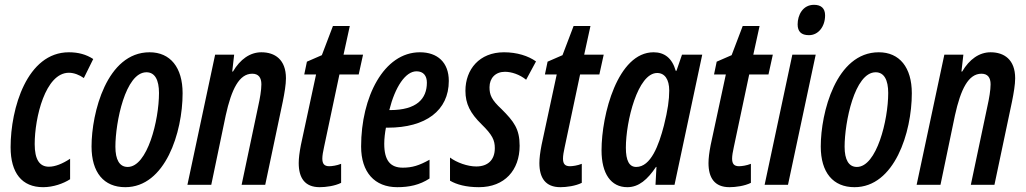

<svg xmlns="http://www.w3.org/2000/svg" viewBox="-20 -767 4259 797"><path d="M159 10C201 10 243 -5 271 -23V-108C239 -87 209 -75 183 -75C144 -75 124 -105 124 -169C124 -278 168 -465 266 -465C287 -465 310 -456 328 -443L367 -522C338 -541 305 -550 266 -550C92 -550 24 -317 24 -156C24 -49 71 10 159 10Z M500 10C666 10 738 -217 738 -380C738 -487 687 -550 601 -550C423 -550 360 -298 360 -159C360 -51 411 10 500 10ZM510 -74C476 -74 459 -104 459 -158C459 -258 500 -467 588 -467C623 -467 640 -435 640 -381C640 -268 592 -74 510 -74Z M758 0H857L917 -288C941 -397 973 -461 1027 -461C1053 -461 1065 -445 1065 -417C1065 -393 1059 -358 1052 -327L983 0H1081L1154 -346C1161 -381 1167 -416 1167 -442C1167 -520 1121 -550 1065 -550C1018 -550 977 -521 947 -470H944L952 -540H873Z M1307 10C1333 10 1370 5 1396 -8V-87C1379 -80 1358 -77 1347 -77C1326 -77 1318 -87 1318 -109C1318 -121 1321 -138 1325 -156L1389 -458H1469L1487 -540H1406L1432 -659H1362L1316 -538L1254 -511L1243 -458H1292L1229 -165C1223 -134 1220 -110 1220 -90C1220 -29 1245 10 1307 10Z M1629 10C1678 10 1722 1 1763 -26V-104C1720 -80 1691 -71 1652 -71C1601 -71 1575 -100 1575 -170C1575 -192 1578 -216 1582 -237H1590C1747 -237 1843 -308 1843 -431C1843 -508 1796 -550 1723 -550C1573 -550 1479 -364 1479 -159C1479 -52 1535 10 1629 10ZM1596 -310C1620 -406 1663 -471 1709 -471C1738 -471 1752 -452 1752 -424C1752 -357 1710 -310 1599 -310Z M1968 10C2075 10 2137 -61 2137 -162C2137 -232 2113 -263 2062 -314C2020 -353 2012 -373 2012 -405C2012 -443 2037 -469 2076 -469C2103 -469 2137 -458 2164 -436L2205 -512C2173 -535 2126 -550 2072 -550C1970 -550 1912 -479 1912 -390C1912 -336 1932 -297 1979 -251C2024 -207 2034 -185 2034 -152C2034 -102 2004 -76 1957 -76C1921 -76 1876 -92 1848 -113V-17C1875 -1 1915 10 1968 10Z M2306 10C2332 10 2369 5 2395 -8V-87C2378 -80 2357 -77 2346 -77C2325 -77 2317 -87 2317 -109C2317 -121 2320 -138 2324 -156L2388 -458H2468L2486 -540H2405L2431 -659H2361L2315 -538L2253 -511L2242 -458H2291L2228 -165C2222 -134 2219 -110 2219 -90C2219 -29 2244 10 2306 10Z M2584 10C2632 10 2668 -22 2703 -74H2705L2701 0H2780L2895 -540H2811L2788 -473H2785C2770 -526 2738 -550 2693 -550C2544 -550 2477 -291 2477 -143C2477 -46 2516 10 2584 10ZM2621 -74C2592 -74 2578 -100 2578 -154C2578 -263 2627 -464 2708 -464C2739 -464 2758 -438 2758 -391C2758 -353 2752 -310 2736 -246C2715 -165 2682 -74 2621 -74Z M3008 10C3034 10 3071 5 3097 -8V-87C3080 -80 3059 -77 3048 -77C3027 -77 3019 -87 3019 -109C3019 -121 3022 -138 3026 -156L3090 -458H3170L3188 -540H3107L3133 -659H3063L3017 -538L2955 -511L2944 -458H2993L2930 -165C2924 -134 2921 -110 2921 -90C2921 -29 2946 10 3008 10Z M3338 -621C3378 -621 3405 -658 3405 -703C3405 -733 3388 -747 3359 -747C3312 -747 3291 -704 3291 -666C3291 -636 3306 -621 3338 -621ZM3154 0H3251L3366 -540H3269Z M3527 10C3693 10 3765 -217 3765 -380C3765 -487 3714 -550 3628 -550C3450 -550 3387 -298 3387 -159C3387 -51 3438 10 3527 10ZM3537 -74C3503 -74 3486 -104 3486 -158C3486 -258 3527 -467 3615 -467C3650 -467 3667 -435 3667 -381C3667 -268 3619 -74 3537 -74Z M3785 0H3884L3944 -288C3968 -397 4000 -461 4054 -461C4080 -461 4092 -445 4092 -417C4092 -393 4086 -358 4079 -327L4010 0H4108L4181 -346C4188 -381 4194 -416 4194 -442C4194 -520 4148 -550 4092 -550C4045 -550 4004 -521 3974 -470H3971L3979 -540H3900Z"/></svg>

Font: Noto Sans UI Condensed Medium
Style: Italic
Weight: 500
Width: 3
Italic angle: -12°
Designer: Monotype Design Team
Foundry: Monotype Imaging Inc.
Version: Version 1.901